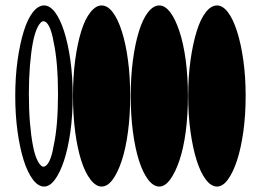

<svg xmlns="http://www.w3.org/2000/svg" viewBox="-20 -675 966 705"><path d="M777 -655Q755 -655 735.5 -630Q716 -605 702 -559.5Q688 -514 679.5 -453.5Q671 -393 671 -323Q671 -252 679.5 -191.5Q688 -131 702 -86.5Q716 -42 735.5 -16Q755 10 777 10Q798 10 817 -16Q836 -42 850.5 -86.5Q865 -131 873.5 -191.5Q882 -252 882 -323Q882 -393 873.5 -453.5Q865 -514 850.5 -559.5Q836 -605 817 -630Q798 -655 777 -655ZM565 -655Q543 -655 523.5 -630Q504 -605 490 -559.5Q476 -514 468 -453.5Q460 -393 460 -323Q460 -252 468 -191.5Q476 -131 490 -86.5Q504 -42 523.5 -16Q543 10 565 10Q586 10 605 -16Q624 -42 639 -86.5Q654 -131 662 -191.5Q670 -252 670 -323Q670 -393 662 -453.5Q654 -514 639 -559.5Q624 -605 605 -630Q586 -655 565 -655ZM353 -655Q332 -655 312 -630Q292 -605 278 -559.5Q264 -514 256 -453.5Q248 -393 248 -323Q248 -252 256 -191.5Q264 -131 278 -86.5Q292 -42 312 -16Q332 10 353 10Q375 10 394 -16Q413 -42 427.5 -86.5Q442 -131 450 -191.5Q458 -252 458 -323Q458 -393 450 -453.5Q442 -514 427.5 -559.5Q413 -605 394 -630Q375 -655 353 -655ZM142 -655Q120 -655 100.5 -630Q81 -605 67 -559.5Q53 -514 44.5 -453.5Q36 -393 36 -323Q36 -252 44.5 -191.5Q53 -131 67 -86.5Q81 -42 100.5 -16Q120 10 142 10Q163 10 182 -16Q201 -42 215.5 -86.5Q230 -131 238.5 -191.5Q247 -252 247 -323Q247 -393 238.5 -453.5Q230 -514 215.5 -559.5Q201 -605 182 -630Q163 -655 142 -655ZM139 -597Q151 -597 161 -577Q171 -556 177 -520Q185 -484 189 -435Q193 -386 193 -330Q193 -272 189 -224Q185 -176 177 -140Q171 -103 161 -83Q151 -63 139 -63Q130 -63 119 -83Q108 -103 101 -140Q94 -176 90 -224Q86 -272 86 -330Q86 -386 90 -435Q94 -484 101 -520Q108 -556 119 -577Q130 -597 139 -597Z"/></svg>

Font: binaryhoriontal115
Style: Book
Weight: 400
Designer: Jelle Bosma - Monotype Design Team
Foundry: Monotype Imaging Inc.
Version: Version 2.003